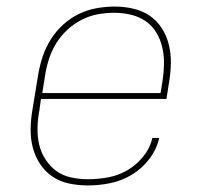

<svg xmlns="http://www.w3.org/2000/svg" viewBox="-20 -558 640 586"><path d="M248 8Q219 8 190.5 2Q162 -4 139.5 -19.5Q117 -35 102 -58Q87 -81 80 -108Q73 -135 73.5 -164.5Q74 -194 79 -223L97 -333Q102 -361 111 -387.5Q120 -414 135.5 -438.5Q151 -463 173 -483Q195 -503 221 -515.5Q247 -528 275 -533Q303 -538 330 -538Q359 -538 387 -531.5Q415 -525 437 -510Q459 -495 474 -471.5Q489 -448 495.5 -421Q502 -394 501.5 -365Q501 -336 496 -307L488 -256H105L100 -220Q95 -194 94.5 -167.5Q94 -141 99.5 -117Q105 -93 118.5 -72Q132 -51 151.5 -36.5Q171 -22 196.5 -16.5Q222 -11 248 -11Q278 -11 309 -16.5Q340 -22 368 -38Q396 -54 417 -80Q438 -106 445 -137H466Q458 -102 435.5 -72.5Q413 -43 382 -24.5Q351 -6 316.5 1Q282 8 248 8ZM470 -274 476 -310Q480 -336 480.5 -362Q481 -388 475.5 -412.5Q470 -437 457.5 -458Q445 -479 425 -493Q405 -507 380 -513Q355 -519 329 -519Q304 -519 279 -514.5Q254 -510 230 -498Q206 -486 186 -467.5Q166 -449 152 -426.5Q138 -404 130 -379.5Q122 -355 118 -330L109 -274Z"/></svg>

Font: Iosevka Slab ThExObl
Style: Regular
Weight: 100
Width: 7
Italic angle: -9°
Monospace: yes
Designer: Belleve Invis
Foundry: Belleve Invis
Version: Version 11.1.1; ttfautohint (v1.8.3)